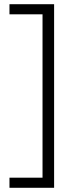

<svg xmlns="http://www.w3.org/2000/svg" viewBox="-20 -734 361 912"><path d="M25 110H182V-666H25V-714H237V158H25Z"/></svg>

Font: BC Sans Light
Style: Regular
Weight: 300
Designer: Monotype Design Team
Foundry: Monotype Imaging Inc.
Version: Version 2.000;GOOG;noto-source:20170915:90ef993387c0